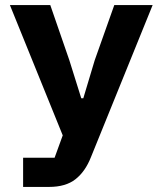

<svg xmlns="http://www.w3.org/2000/svg" viewBox="-20 -536 640 756"><path d="M71 200V85H195L227 -3L19 -516H178L253 -299L300 -149H308L353 -299L430 -516H581L338 83Q316 139 277.5 169.5Q239 200 173 200Z"/></svg>

Font: Lilex Nerd Font
Style: Bold
Weight: 700
Designer: Mike Abbink, Paul van der Laan, Pieter van Rosmalen, Mikhael Khrustik
Foundry: Mikhael Khrustik
Version: Version 2.400; ttfautohint (v1.8.4.7-5d5b);Nerd Fonts 3.3.0